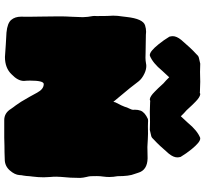

<svg xmlns="http://www.w3.org/2000/svg" viewBox="-50 -916 987 928"><g transform="rotate(90 444.0 -451.5)"><path d="M560.1 22C537.1 22 519 11.2 505.9 -10.3C500.5 -18.1 495.1 -25.9 488.8 -33.7C479.5 -45.9 465.3 -67.9 447.3 -100.6C440.9 -112.8 434.1 -125 427.2 -137.2C416 -158.2 402.3 -168.9 385.7 -168.9C374.5 -168.9 369.1 -146.5 369.1 -102.1C369.1 -92.8 369.6 -83 370.6 -73.2C370.6 -53.2 359.9 -33.7 338.9 -13.7C318.8 7.8 290.5 18.6 254.9 18.6C215.3 15.6 175.8 13.2 136.7 11.2C106.4 8.3 85.9 0.5 75.7 -11.7C65.4 -23.9 60.1 -39.6 60.1 -59.1C60.1 -59.1 60.5 -94.7 60.5 -94.7C60.5 -115.7 60.1 -137.2 59.6 -158.2C59.1 -186 58.6 -214.4 58.6 -242.7C58.6 -263.2 59.1 -283.7 60.5 -304.2C61.5 -322.3 62 -339.8 62.5 -357.9C62 -374 60.5 -390.1 57.1 -406.2C57.1 -406.2 56.6 -414.6 56.6 -414.6C56.6 -414.6 57.1 -425.3 57.1 -425.3C57.1 -425.3 56.6 -475.1 56.6 -475.1C55.7 -484.9 55.2 -494.6 55.2 -504.4C55.2 -519.5 56.6 -534.2 59.1 -549.3C59.1 -549.3 61.5 -569.3 61.5 -569.3C67.4 -622.6 81.1 -652.3 102.1 -658.7C112.8 -662.1 123 -663.6 133.3 -663.6C137.7 -663.6 142.6 -663.1 147.5 -662.6C155.8 -662.1 186 -661.6 238.3 -661.1C238.3 -661.1 258.3 -660.6 258.3 -660.6C267.6 -660.6 276.9 -661.6 285.2 -663.1C289.6 -664.1 293.9 -664.6 298.3 -664.6C310.1 -664.6 322.3 -661.6 334.5 -655.8C351.6 -647.9 364.3 -638.2 373 -627C394 -599.1 416.5 -570.8 440.4 -543C450.7 -530.8 461.4 -518.1 471.7 -505.4C471.7 -505.4 474.1 -515.1 474.1 -515.1C486.3 -538.6 493.7 -553.7 495.6 -560.5C497.1 -566.9 500 -574.7 504.4 -583C508.3 -591.3 510.3 -596.7 510.3 -600.1C510.3 -600.1 509.8 -609.9 509.8 -609.9C509.8 -619.6 511.2 -628.4 514.2 -636.7C519.5 -650.9 533.2 -662.6 554.7 -672.4C557.1 -672.9 560.1 -673.3 564 -673.3C565.9 -673.3 568.4 -673.3 571.3 -672.9C574.2 -672.4 580.1 -672.4 589.4 -672.4C589.4 -672.4 625.5 -672.9 625.5 -672.9C638.7 -672.4 647.9 -671.9 653.3 -671.9C658.7 -671.9 664.6 -671.4 670.9 -670.9C677.2 -670.4 683.6 -669.9 689.9 -669.9C709 -669.9 727.1 -670.4 745.1 -670.9C782.7 -669.9 806.2 -654.8 814.5 -625.5C815.9 -620.1 817.9 -614.3 820.3 -607.9C827.6 -590.8 831.1 -563.5 831.1 -525.4C833.5 -512.2 835 -499 835 -486.8C835 -477.1 834.5 -467.3 833 -457C831.5 -446.8 830.6 -436.5 830.6 -425.8C830.6 -425.8 831.1 -397 831.1 -397C831.1 -391.6 832.5 -384.3 835 -374.5C837.4 -364.7 838.9 -355 839.4 -344.7C839.4 -314 837.9 -282.7 834.5 -252C834 -244.6 833.5 -236.8 833.5 -229.5C833.5 -219.2 834 -209 835 -199.2C835.9 -189 836.4 -179.2 836.4 -169.4C836.4 -151.9 835.4 -133.8 833 -115.7C831.5 -105.5 830.6 -95.7 830.1 -85.4C829.6 -80.6 829.1 -75.7 828.1 -70.8C826.7 -64.5 825.7 -57.6 825.7 -51.3C824.7 -36.6 817.4 -21 803.2 -4.9C789.1 11.2 771 19.5 750 19.5C727.5 20.5 705.1 21 682.6 21C670.4 21 657.7 21.5 645 22C645 22 560.1 22 560.1 22ZM459 -681.6C449.7 -682.6 437.5 -690.4 422.9 -705.1C414.1 -713.4 400.4 -727.5 382.3 -747.6C373 -755.4 363.3 -764.6 353 -775.4C333 -754.4 322.8 -743.2 321.8 -741.7C296.4 -710.9 272.5 -691.4 249.5 -682.1C249.5 -682.1 245.6 -681.6 245.6 -681.6C233.4 -681.6 216.3 -695.8 193.4 -724.1C180.2 -740.2 168 -757.8 156.7 -776.4C155.3 -782.2 154.3 -787.6 154.3 -792.5C154.3 -804.7 160.2 -818.4 172.4 -833.5C199.2 -864.7 221.2 -888.7 239.3 -904.8C245.6 -912.1 251.5 -917 257.8 -918.5C263.7 -919.9 273.4 -922.4 287.1 -925.3C287.1 -925.3 326.7 -924.3 326.7 -924.3C340.8 -924.8 356.9 -925.3 374.5 -925.3C374.5 -925.3 422.4 -923.8 422.4 -923.8C423.8 -923.8 425.8 -923.8 427.2 -923.3C430.7 -924.8 433.1 -925.3 435.5 -925.3C444.8 -924.3 457 -916.5 471.7 -901.9C480.5 -893.6 494.1 -879.4 512.2 -859.4C521.5 -851.6 531.2 -842.3 541.5 -831.5C561.5 -852.5 571.8 -863.8 572.8 -865.2C598.1 -896 622.1 -915.5 645 -924.8C645 -924.8 648.9 -925.3 648.9 -925.3C661.1 -925.3 678.2 -911.1 701.2 -882.8C714.4 -866.7 726.6 -849.1 737.8 -830.6C739.3 -824.7 740.2 -819.3 740.2 -814.5C740.2 -802.2 734.4 -788.6 722.2 -773.4C695.3 -742.2 673.3 -718.3 655.3 -702.1C648.9 -694.8 643.1 -689.9 637.2 -688.5C630.9 -687 621.1 -684.6 607.4 -681.6C607.4 -681.6 567.9 -682.6 567.9 -682.6C553.7 -682.1 537.6 -681.6 520 -681.6C520 -681.6 472.2 -683.1 472.2 -683.1C470.7 -683.1 468.8 -683.1 467.3 -683.6C463.9 -682.1 461.4 -681.6 459 -681.6Z"/></g></svg>

Font: Kaph
Style: Regular
Weight: 400
Designer: GGBotNet
Foundry: f0n7.com